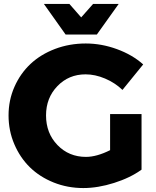

<svg xmlns="http://www.w3.org/2000/svg" viewBox="-20 -930 783 963"><path d="M465.8 -756.8H309.1L200.2 -910.2H328.1L387.2 -842.8L446.8 -910.2H575.2ZM532.2 -176.8V-357.9H689.9V-79.1Q633.3 -38.1 552.2 -12.5Q471.2 13.2 397.9 13.2Q318.8 13.2 249.3 -14.6Q179.7 -42.5 130.1 -90.8Q80.6 -139.2 51.8 -206.8Q22.9 -274.4 22.9 -351.1Q22.9 -427.7 52.5 -494.6Q82 -561.5 133.1 -609.4Q184.1 -657.2 256.1 -684.6Q328.1 -711.9 410.2 -711.9Q488.8 -711.9 566.4 -683.6Q644 -655.3 698.2 -606.9L594.2 -479Q556.6 -515.1 506.8 -536.1Q457 -557.1 409.2 -557.1Q324.7 -557.1 267.8 -498Q210.9 -439 210.9 -351.1Q210.9 -261.7 268.3 -202.4Q325.7 -143.1 411.1 -143.1Q464.8 -143.1 532.2 -176.8Z"/></svg>

Font: Montserrat-Arabic
Style: Bold
Weight: 700
Designer: Mohamed Gaber
Foundry: Kief Type Foundry
Version: Version 5.008;PS 005.008;hotconv 1.0.88;makeotf.lib2.5.64775